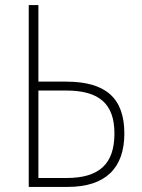

<svg xmlns="http://www.w3.org/2000/svg" viewBox="-20 -735 559 755"><path d="M93 0H246C394 0 469 -73 469 -210C469 -349 396 -414 240 -414H131V-715H93ZM131 -35V-379H240C370 -379 430 -327 430 -210C430 -91 371 -35 241 -35Z"/></svg>

Font: Noto Sans SemiCondensed ExtraLight
Style: Regular
Weight: 200
Width: 4
Designer: Monotype Design Team
Foundry: Monotype Imaging Inc.
Version: Version 2.013